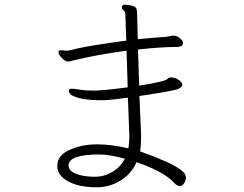

<svg xmlns="http://www.w3.org/2000/svg" viewBox="-20 -777 1040 818"><path d="M574 -368Q578 -277 581 -205V-188Q581 -160 577 -132Q704 -87 748 -55Q772 -38 772 -22.5Q772 -7 764 4.5Q756 16 746 16Q736 16 723 3Q698 -25 651.5 -48.5Q605 -72 562 -86Q538 -34 491.5 -6.5Q445 21 393.5 21Q342 21 305 10Q268 -1 246 -21.5Q224 -42 224 -70Q224 -119 285 -142Q333 -162 393.5 -162Q454 -162 527 -145Q531 -167 531 -191V-202L525 -361Q446 -350 420 -350H406Q334 -350 294 -367Q273 -376 273 -390Q273 -399 285.5 -399Q298 -399 321 -395Q344 -391 380.5 -391Q417 -391 524 -405Q523 -444 521.5 -484Q520 -524 519 -561Q393 -544 299 -521Q292 -520 285 -517.5Q278 -515 268 -515Q258 -515 243.5 -530Q229 -545 229 -555Q229 -563 239 -563L262 -561Q265 -561 268 -561Q271 -561 314.5 -571.5Q358 -582 518 -604L514 -715Q514 -728 506.5 -733.5Q499 -739 499 -746Q499 -757 513 -757L525 -756Q554 -752 559 -744Q564 -736 564 -721L567 -610Q651 -618 672.5 -619Q694 -620 701.5 -622.5Q709 -625 718 -625H723Q734 -624 746 -614.5Q758 -605 759 -597V-592Q759 -577 733 -577Q665 -577 568 -566L573 -412Q686 -430 694 -441Q697 -446 706 -447H708Q727 -447 742 -436Q757 -425 757 -416Q757 -407 740 -398.5Q723 -390 574 -368ZM404 -119Q272 -119 272 -72Q272 -41 330 -29Q354 -24 388 -24Q422 -24 457.5 -44Q493 -64 512 -101Q444 -119 404 -119Z"/></svg>

Font: ToneOZ-Pinyin-WenKai-Light
Style: Light
Weight: 300
Designer: Fontworks Inc.
Foundry: ToneOZ
Version: Version 0.240331